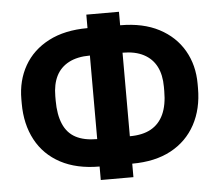

<svg xmlns="http://www.w3.org/2000/svg" viewBox="-53 -789 1006 879"><g transform="rotate(-5 450.0 -350.0)"><path d="M375 30V-32Q270 -32 196 -71.5Q122 -111 83.5 -183Q45 -255 45 -350V-370Q45 -456 83.5 -523.5Q122 -591 196 -629.5Q270 -668 375 -668V-730H525V-668Q630 -668 703.5 -629.5Q777 -591 816 -523.5Q855 -456 855 -370V-350Q855 -255 816 -183Q777 -111 703.5 -71.5Q630 -32 525 -32V30ZM700 -350V-370Q700 -425 680.5 -463Q661 -501 622 -521.5Q583 -542 525 -542V-158Q584 -158 622.5 -179.5Q661 -201 680.5 -243.5Q700 -286 700 -350ZM201 -370V-350Q201 -286 219.5 -242.5Q238 -199 276.5 -178.5Q315 -158 375 -158V-542Q317 -542 278 -521.5Q239 -501 220 -463Q201 -425 201 -370Z"/></g></svg>

Font: Golos Text SemiBold
Style: Regular
Weight: 600
Designer: A.Korolkova, Vitaly Kuzmin
Foundry: ParaType Ltd
Version: Version 2.004